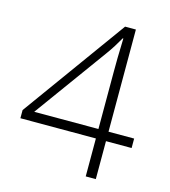

<svg xmlns="http://www.w3.org/2000/svg" viewBox="-108 -804 786 890"><g transform="rotate(15 285.5 -359.0)"><path d="M557.1 -182.1H434.1V0H385.7V-182.1H23.4V-221.2L382.3 -717.8H434.1V-227.5H557.1ZM385.7 -227.5V-502Q385.7 -542 386.2 -568.6Q386.7 -595.2 387.5 -616.9Q388.2 -638.7 388.7 -662.6H385.7Q372.1 -638.7 359.9 -619.1Q347.7 -599.6 329.6 -574.7L77.6 -227.5Z"/></g></svg>

Font: Open Sans Light
Style: Regular
Weight: 300
Designer: Monotype Design Team
Foundry: Monotype Imaging Inc.
Version: Version 3.000; ttfautohint (v1.8.4)